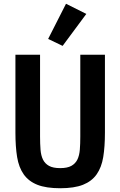

<svg xmlns="http://www.w3.org/2000/svg" viewBox="-20 -989 640 1021"><path d="M193 -698V-263Q193 -224 195.5 -193Q198 -162 208.5 -140.5Q219 -119 240.5 -107Q262 -95 300 -95Q338 -95 359.5 -107Q381 -119 391.5 -140.5Q402 -162 404.5 -193Q407 -224 407 -263V-698H538V-283Q538 -209 529 -154Q520 -99 494 -62Q468 -25 421.5 -6.5Q375 12 300 12Q225 12 178.5 -6.5Q132 -25 106 -62Q80 -99 71 -154Q62 -209 62 -283V-698ZM313 -745 236 -782 331 -969 439 -915Z"/></svg>

Font: IBM Plex Mono SmBld
Style: Regular
Weight: 600
Monospace: yes
Designer: Mike Abbink, Paul van der Laan, Pieter van Rosmalen
Foundry: Bold Monday
Version: Version 2.3